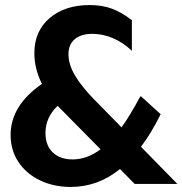

<svg xmlns="http://www.w3.org/2000/svg" viewBox="-20 -728 722 760"><path d="M513 0 455 -59Q368 12 260 12Q192 12 137.5 -14.5Q83 -41 52.5 -87.5Q22 -134 22 -194Q22 -310 146 -396Q116 -456 116 -517Q116 -605 176.5 -656.5Q237 -708 335 -708Q385 -708 423.5 -693.5Q462 -679 502 -648V-527Q467 -560 427 -577Q387 -594 346 -594Q301 -594 276 -573Q251 -552 251 -513Q251 -473 277 -429Q303 -385 355 -332L461 -224Q494 -269 535 -346H539L616 -276Q579 -201 538 -147L682 0ZM378 -137 211 -306 208 -309Q160 -263 160 -202Q160 -152 189 -124.5Q218 -97 267 -97Q325 -97 378 -137Z"/></svg>

Font: AmikoBold
Style: Bold
Weight: 700
Designer: Pablo Impallari, Rodrigo Fuenzalida, Andres Torresi
Foundry: Impallari Type
Version: Version 1.000; ttfautohint (v1.3)